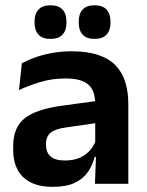

<svg xmlns="http://www.w3.org/2000/svg" viewBox="-20 -697 556 728"><path d="M340 0 344.5 -120 341 -131V-284.5L340.5 -306.5Q340.5 -354.5 314.2 -377Q288 -399.5 228.5 -399.5Q178 -399.5 133.8 -386.2Q89.5 -373 52 -355.5L63 -457.5Q85 -469 113.2 -479.2Q141.5 -489.5 176.5 -496Q211.5 -502.5 252 -502.5Q312 -502.5 353.5 -488.2Q395 -474 419.8 -447.5Q444.5 -421 455.5 -384.2Q466.5 -347.5 466.5 -303V0ZM179.5 11.5Q106.5 11.5 68.2 -25Q30 -61.5 30 -129V-143Q30 -214.5 74 -248.8Q118 -283 213.5 -296L352.5 -315L360 -232.5L232 -214Q190 -208.5 172.2 -194Q154.5 -179.5 154.5 -151.5V-146.5Q154.5 -119 171.8 -103.8Q189 -88.5 226 -88.5Q259 -88.5 282.5 -99Q306 -109.5 321.2 -126.8Q336.5 -144 343 -165.5L361 -102H339Q331 -70.5 313.2 -44.8Q295.5 -19 263.5 -3.8Q231.5 11.5 179.5 11.5ZM171 -549.5Q141 -549.5 126 -565.8Q111 -582 111 -611.5V-615Q111 -644.5 126 -660.8Q141 -677 171 -677Q202.5 -677 217.2 -660.8Q232 -644.5 232 -615V-611.5Q232 -582 217.2 -565.8Q202.5 -549.5 171 -549.5ZM338.5 -549.5Q308 -549.5 293.2 -565.8Q278.5 -582 278.5 -611.5V-615Q278.5 -644.5 293.2 -660.8Q308 -677 338.5 -677Q369 -677 384 -660.8Q399 -644.5 399 -615V-611.5Q399 -582 384 -565.8Q369 -549.5 338.5 -549.5Z"/></svg>

Font: Anek Odia Medium SemiBold
Style: Regular
Weight: 600
Version: Version 1.003